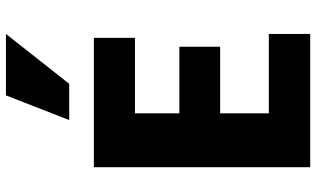

<svg xmlns="http://www.w3.org/2000/svg" viewBox="-224 -804 1040 631"><g transform="rotate(-90 295.5 -489.0)"><path d="M499 11H61V-700H486V-565H238V-419H457V-285H238V-125H499ZM335 -781H216L297 -989H499Z"/></g></svg>

Font: Repo
Style: ExtraBold
Weight: 800
Designer: Stefan Peev
Foundry: Context Ltd
Version: Version 001.000